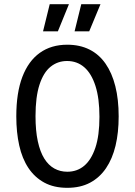

<svg xmlns="http://www.w3.org/2000/svg" viewBox="-20 -886 646 919"><path d="M302 13Q238 13 192 -12Q146 -37 116 -82Q86 -127 72 -190Q58 -253 58 -329Q58 -442 87 -518Q116 -594 170.5 -633Q225 -672 302 -672Q362 -672 408 -649Q454 -626 485 -581.5Q516 -537 532 -473.5Q548 -410 548 -329Q548 -251 533 -188.5Q518 -126 487.5 -81Q457 -36 411 -11.5Q365 13 302 13ZM302 -64Q349 -64 383 -92.5Q417 -121 436.5 -179Q456 -237 456 -327Q456 -415 437 -474.5Q418 -534 383.5 -564Q349 -594 301 -594Q256 -594 222 -566.5Q188 -539 169 -480.5Q150 -422 150 -330Q150 -260 161 -209.5Q172 -159 192 -127Q212 -95 240 -79.5Q268 -64 302 -64ZM257 -736H186L218 -866H310ZM407 -736H337L369 -866H461Z"/></svg>

Font: Bricolage Grotesque SemiCondensed
Style: Regular
Weight: 400
Width: 4
Designer: Mathieu Triay
Foundry: Atelier Triay
Version: Version 1.001;gftools[0.9.33.dev8+g029e19f]